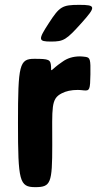

<svg xmlns="http://www.w3.org/2000/svg" viewBox="-20 -770 404 790"><path d="M309 -538C280 -538 256 -530 237 -516C185 -481 191 -468 190 -497C188 -525 182 -528 121 -528C60 -528 54 -504 54 -264C54 -24 60 0 125 0C189 0 195 -16 195 -173C195 -330 189 -363 234 -386C251 -395 273 -400 300 -400C308 -400 317 -399 326 -398C349 -396 351 -402 352 -464C353 -526 351 -533 332 -536C324 -537 316 -538 309 -538ZM181 -675C136 -606 137 -599 190 -599C242 -599 253 -606 315 -675C376 -743 375 -750 306 -750C236 -750 225 -743 181 -675Z"/></svg>

Font: Asimov Print
Style: A
Weight: 500
Designer: Google
Version: Version 2.000980: 2014